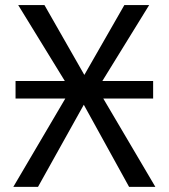

<svg xmlns="http://www.w3.org/2000/svg" viewBox="-20 -726 655 746"><path d="M50.8 -706.2H152.8L307.7 -434.9L463.1 -706.2H559.5L359 -381L583.6 0H481.5L305.6 -319L127.7 0H31.8L253.3 -376.4ZM40.4 -343.2V-411.4H575V-343.2Z"/></svg>

Font: FiraCode Nerd Font
Style: Regular
Weight: 400
Designer: Carrois Corporate, Edenspiekermann AG, Nikita Prokopov
Foundry: Carrois Corporate, Edenspiekermann AG, Nikita Prokopov
Version: Version 6.002;Nerd Fonts 3.4.0